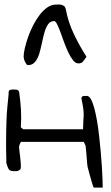

<svg xmlns="http://www.w3.org/2000/svg" viewBox="-20 -857 507 877"><path d="M67.4 -180.7Q67.4 -177.7 68.8 -166.5Q70.3 -155.3 71.8 -142.6Q73.2 -129.9 74.2 -118.7Q75.2 -107.4 75.2 -104.5V-92.8Q75.2 -85.9 72.3 -83Q69.3 -80.1 64 -77.6Q58.6 -75.2 53.2 -75.2Q47.9 -75.2 43 -75.2Q24.4 -75.2 19 -85.4Q13.7 -95.7 8.8 -113.3V-129.9Q8.8 -142.6 8.3 -156.2Q7.8 -169.9 7.8 -182.6V-200.2Q7.8 -232.4 8.3 -258.8Q8.8 -285.2 9.8 -311Q10.7 -336.9 13.2 -364.3Q15.6 -391.6 19.5 -428.7Q18.6 -435.5 20 -439.9Q21.5 -444.3 24.9 -445.8Q28.3 -447.3 33.2 -447.8Q38.1 -448.2 42 -448.2Q47.9 -448.2 55.7 -447.3Q63.5 -446.3 67.4 -437.5Q73.2 -396.5 75.7 -356.9Q78.1 -317.4 75.2 -275.4L85.9 -266.6H359.4Q359.4 -287.1 360.4 -299.8Q361.3 -312.5 361.8 -320.8Q362.3 -329.1 362.3 -335.9Q362.3 -342.8 361.3 -352.1Q360.4 -361.3 358.4 -374Q356.4 -386.7 351.6 -409.2Q354.5 -418 362.3 -418.5Q370.1 -418.9 377 -418.9Q386.7 -418.9 395 -404.3Q403.3 -389.6 410.2 -364.7Q417 -339.8 422.9 -306.6Q428.7 -273.4 432.6 -237.8Q436.5 -202.1 439.9 -166Q443.4 -129.9 445.3 -97.7Q447.3 -65.4 448.2 -39.6Q449.2 -13.7 449.2 0H409.2Q407.2 0 403.8 -10.7Q400.4 -21.5 396 -36.6Q391.6 -51.8 387.2 -67.9Q382.8 -84 379.9 -95.7Q378.9 -98.6 377.9 -112.8Q377 -127 375.5 -142.6Q374 -158.2 373 -172.4Q372.1 -186.5 371.1 -190.4Q370.1 -194.3 366.2 -201.7Q362.3 -209 362.3 -209H75.2Q75.2 -209 71.8 -201.7Q68.4 -194.3 67.4 -190.4ZM87.9 -597.7Q87.9 -614.3 93.8 -638.7Q99.6 -663.1 108.9 -689.5Q118.2 -715.8 131.8 -742.2Q145.5 -768.6 161.6 -789.6Q177.7 -810.5 196.3 -823.2Q214.8 -835.9 234.4 -835.9Q240.2 -835.9 247.1 -836.4Q253.9 -836.9 260.7 -835Q267.6 -833 272.5 -829.6Q277.3 -826.2 280.3 -816.4Q285.2 -788.1 294.4 -759.3Q303.7 -730.5 316.9 -702.6Q330.1 -674.8 344.7 -648.4Q359.4 -622.1 375 -597.7Q365.2 -583 358.4 -575.2Q351.6 -567.4 337.9 -567.4Q325.2 -567.4 313.5 -582Q301.8 -596.7 292 -617.7Q282.2 -638.7 272.9 -663.6Q263.7 -688.5 255.9 -710.4Q248 -732.4 240.7 -746.6Q233.4 -760.7 227.5 -760.7Q210 -760.7 199.7 -746.1Q189.5 -731.4 183.1 -709Q176.8 -686.5 171.4 -660.2Q166 -633.8 159.2 -611.3Q152.3 -588.9 140.1 -574.2Q127.9 -559.6 108.4 -559.6Q103.5 -559.6 100.1 -564.5Q96.7 -569.3 93.8 -575.7Q90.8 -582 89.4 -588.4Q87.9 -594.7 87.9 -597.7Z"/></svg>

Font: Swanky and Moo Moo
Style: Regular
Weight: 400
Designer: Kimberly Geswein
Foundry: Kimberly Geswein
Version: Version 1.002 2001